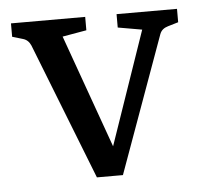

<svg xmlns="http://www.w3.org/2000/svg" viewBox="-39 -454 530 500"><g transform="rotate(-5 226.0 -203.5)"><path d="M195 6H263L392 -351C396 -362 404 -367 414 -370L441 -378V-413H283V-378L346 -367L244 -71L138 -367L201 -378V-413H7V-378L34 -370C45 -367 51 -360 55 -351Z"/></g></svg>

Font: Yrsa
Style: Regular
Weight: 400
Designer: Anna Giedrys (Yrsa+Rasa design), David Brezina (Yrsa art-direction, Rasa art-direction, design)
Foundry: Rosetta Type Foundry
Version: Version 1.001;PS 1.1;hotconv 1.0.88;makeotf.lib2.5.647800